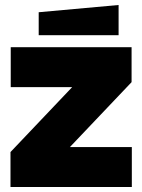

<svg xmlns="http://www.w3.org/2000/svg" viewBox="-20 -749 570 769"><path d="M22 0V-140L269 -400H23V-560H507V-420L260 -160H508V0ZM135 -608V-700L455 -729V-608Z"/></svg>

Font: Tektur ExtraBold
Style: Regular
Weight: 800
Designer: Adam Jagosz
Foundry: Adam Jagosz
Version: Version 1.005;gftools[0.9.30]